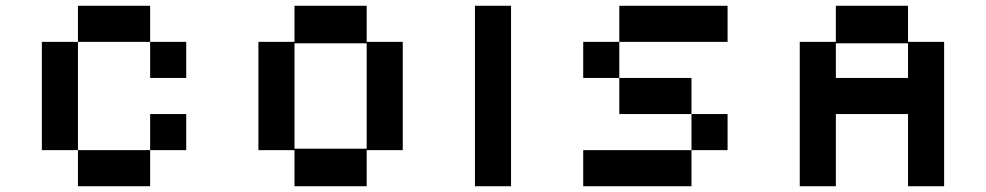

<svg xmlns="http://www.w3.org/2000/svg" viewBox="-20 -645 3415 665"><path d="M500 -375V-500H250V-625H500V-500H625V-375ZM250 0V-125H125V-500H250V-125H500V0ZM500 -125V-250H625V-125Z M1000 0V-125H875V-500H1000V-625H1250V-500H1375V-125H1250V0ZM1000 -130H1250V-495H1000Z M1625 0V-625H1750V0Z M2125 -500V-625H2500V-500ZM2375 -125V-250H2125V-375H2000V-500H2125V-375H2375V-250H2500V-125ZM2000 0V-125H2375V0Z M2750 0V-500H2875V-625H3125V-500H3250V0H3125V-250H2875V0ZM2875 -375H3125V-495H2875Z"/></svg>

Font: Silkscreen
Style: Regular
Weight: 400
Designer: Jason Kottke
Foundry: Jason Kottke
Version: Version 1.001; ttfautohint (v1.8.4.7-5d5b)